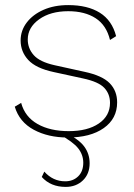

<svg xmlns="http://www.w3.org/2000/svg" viewBox="-20 -530 528 754"><path d="M246 10Q169 10 112.5 -20.5Q56 -51 38 -111L63 -126Q78 -71 127.5 -43Q177 -15 250 -15Q324 -15 368 -45Q412 -75 412 -126Q412 -161 389.5 -185Q367 -209 306 -222L191 -247Q121 -262 91 -294.5Q61 -327 61 -371Q61 -410 85 -441.5Q109 -473 151 -491.5Q193 -510 248 -510Q324 -510 372 -480Q420 -450 436 -388L412 -373Q398 -431 355.5 -458.5Q313 -486 248 -486Q178 -486 133.5 -454Q89 -422 89 -375Q89 -340 112.5 -313.5Q136 -287 194 -274L312 -248Q382 -233 411 -203Q440 -173 440 -128Q440 -64 387.5 -27Q335 10 246 10ZM212 -3 237 -8Q289 16 310.5 45Q332 74 332 111Q332 153 305.5 178.5Q279 204 238 204Q179 204 144 165L154 144Q188 182 236 182Q267 182 287 162.5Q307 143 307 109Q307 78 287 52.5Q267 27 212 -3Z"/></svg>

Font: Work Sans ExtraLight
Style: Regular
Weight: 200
Designer: Wei Huang
Foundry: Wei Huang
Version: Version 2.010; ttfautohint (v1.8.3)